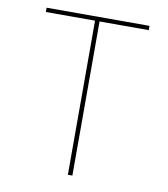

<svg xmlns="http://www.w3.org/2000/svg" viewBox="-80 -770 735 838"><g transform="rotate(10 287.5 -351.0)"><path d="M59 -702H515V-683H297V0H277V-683H59Z"/></g></svg>

Font: Josefin Sans Thin Thin
Style: Regular
Weight: 250
Version: Version 2.001